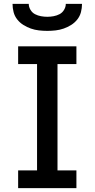

<svg xmlns="http://www.w3.org/2000/svg" viewBox="-20 -975 490 995"><path d="M74 0V-92H172V-643H74V-735H376V-643H278V-92H376V0ZM225 -815Q203 -815 181.5 -817.5Q160 -820 140 -827Q120 -834 101.5 -845.5Q83 -857 69.5 -874Q56 -891 50.5 -912Q45 -933 45 -955H129Q129 -939 138 -924Q147 -909 161.5 -901.5Q176 -894 192.5 -891Q209 -888 225 -888Q241 -888 257.5 -891Q274 -894 288.5 -901.5Q303 -909 312 -924Q321 -939 321 -955H405Q405 -933 399.5 -912Q394 -891 380.5 -874Q367 -857 348.5 -845.5Q330 -834 310 -827Q290 -820 268.5 -817.5Q247 -815 225 -815Z"/></svg>

Font: Iosevka Etoile Semibold
Style: Regular
Weight: 600
Designer: Belleve Invis
Foundry: Belleve Invis
Version: Version 22.1.2; ttfautohint (v1.8.4)